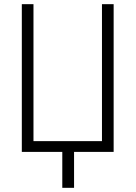

<svg xmlns="http://www.w3.org/2000/svg" viewBox="-20 -731 653 924"><path d="M85 -710.9H141.1V-51.8H470.7V-710.9H526.9V0H336.4V172.9H279.8V0H85Z"/></svg>

Font: Roboto Condensed Light
Style: Regular
Weight: 300
Designer: Google
Version: Version 2.134; 2016